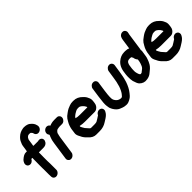

<svg xmlns="http://www.w3.org/2000/svg" viewBox="113 -1699 2697 2697"><g transform="rotate(-45 1461.5 -350.5)"><path d="M350 -522 359 -585C362 -592 365 -598 367 -602C372 -614 380 -623 391 -629C395 -631 398 -633 400 -634C408 -636 414 -637 418 -637C422 -637 427 -636 435 -636C443 -636 448 -633 453 -627C458 -621 462 -616 466 -611C467 -609 469 -602 472 -592C476 -577 486 -567 500 -560C514 -553 529 -554 545 -560C561 -566 573 -576 582 -592C591 -608 592 -626 586 -646C582 -666 573 -683 562 -696L549 -711C532 -729 514 -741 495 -747C476 -753 463 -755 456 -755C449 -755 443 -755 436 -756C429 -757 420 -756 407 -753C367 -746 333 -729 307 -704C283 -683 267 -660 258 -635C249 -617 242 -600 240 -584L231 -522L225 -487H207C179 -489 146 -473 108 -438C99 -430 91 -418 84 -401C77 -384 77 -369 83 -354C89 -339 100 -330 115 -326C130 -322 145 -323 160 -331C175 -339 186 -350 193 -365L196 -368H215C214 -359 214 -351 214 -342V-304C213 -272 212 -246 213 -228V-167L214 -140C215 -118 214 -102 214 -93V-70V-54V-37C214 -30 214 -24 215 -18C216 -12 215 -8 215 -5C215 16 220 32 232 42C244 52 258 56 274 54C290 52 305 44 317 31C329 18 335 3 335 -12V-41C335 -45 334 -60 335 -87V-106V-132C335 -142 335 -152 334 -162L333 -188V-216V-256C333 -273 333 -294 334 -319V-357L335 -358H425C457 -358 482 -369 498 -392C508 -407 513 -422 511 -438C509 -454 501 -466 487 -474C473 -482 456 -483 437 -477H358C353 -477 348 -477 343 -478Z M612 -418C605 -406 601 -393 597 -381L591 -364C589 -358 588 -351 585 -342C582 -333 580 -318 577 -298L538 -31C536 -15 540 -2 550 10C560 22 573 28 589 28C605 28 621 22 634 10C647 -2 655 -15 657 -31L696 -298C698 -310 700 -320 702 -328C704 -336 706 -342 707 -347L711 -364C712 -365 713 -367 714 -369C715 -371 719 -377 727 -386C735 -395 744 -401 753 -403C762 -405 770 -406 777 -407C784 -408 788 -409 791 -409H844C860 -409 875 -414 888 -426C901 -438 909 -452 911 -468C913 -484 910 -498 900 -510C890 -522 877 -528 861 -528H808C777 -528 745 -522 714 -509C704 -526 690 -535 673 -537C656 -539 641 -534 627 -524C613 -514 604 -501 600 -484C596 -467 598 -453 607 -440L612 -432C613 -432 613 -432 613 -431L614 -430Z M1036 -334C1046 -350 1057 -361 1067 -367C1071 -370 1075 -373 1080 -377C1084 -379 1094 -384 1109 -394C1124 -404 1140 -409 1156 -409H1175C1191 -409 1206 -402 1222 -388C1238 -374 1249 -361 1255 -348C1257 -344 1259 -340 1261 -337C1263 -334 1264 -330 1263 -326V-324H1115C1082 -324 1055 -327 1036 -334ZM1098 -205H1290C1304 -205 1316 -209 1328 -216C1357 -234 1374 -261 1378 -295L1382 -326C1386 -355 1382 -380 1370 -401C1361 -425 1346 -448 1322 -469C1285 -508 1241 -528 1192 -528H1173C1150 -528 1130 -524 1111 -517C1079 -507 1049 -492 1022 -472C1017 -468 1012 -464 1007 -461C985 -447 967 -430 952 -410C948 -404 940 -391 928 -370C916 -349 909 -334 906 -324C903 -314 900 -305 897 -297C894 -289 892 -279 890 -267L880 -194C877 -175 881 -155 892 -132C895 -127 900 -118 906 -105C912 -92 918 -80 925 -71C932 -62 938 -55 942 -49L971 -20C1003 17 1039 36 1080 36H1151C1203 36 1248 22 1288 -5C1310 -20 1325 -29 1331 -32C1364 -53 1386 -76 1398 -101C1407 -116 1409 -131 1405 -146C1401 -161 1391 -172 1377 -178C1363 -184 1347 -185 1330 -178C1313 -171 1300 -159 1291 -141C1291 -139 1287 -137 1279 -132C1271 -127 1260 -120 1245 -110C1230 -100 1218 -93 1209 -89C1200 -85 1184 -83 1162 -83H1097C1090 -83 1083 -86 1077 -93C1071 -100 1066 -106 1061 -111C1038 -133 1022 -155 1012 -177C1008 -186 1004 -194 1000 -201L1002 -215C1034 -208 1067 -205 1098 -205Z M1569 -515C1553 -515 1537 -510 1524 -498C1511 -486 1503 -472 1501 -456L1481 -317C1469 -233 1465 -178 1469 -152C1471 -141 1473 -129 1474 -118C1475 -107 1478 -97 1483 -88C1488 -79 1491 -71 1494 -64C1516 -26 1542 0 1572 13C1602 26 1625 34 1638 36C1651 37 1662 39 1672 40C1700 44 1735 32 1777 3C1789 -5 1805 -22 1824 -47C1854 -84 1880 -132 1900 -191C1903 -201 1906 -210 1908 -220C1910 -230 1913 -240 1916 -249L1922 -276C1928 -306 1933 -333 1936 -357L1953 -470C1955 -486 1951 -500 1941 -512C1931 -524 1918 -530 1902 -530C1886 -530 1870 -524 1857 -512C1844 -500 1836 -486 1834 -470L1817 -357C1812 -326 1809 -302 1805 -286L1798 -260C1791 -227 1783 -201 1774 -182C1770 -175 1766 -165 1761 -154C1756 -143 1750 -133 1745 -126L1732 -109C1727 -102 1723 -98 1719 -94C1715 -90 1713 -87 1712 -86C1704 -81 1698 -79 1696 -79C1650 -79 1616 -102 1595 -147C1585 -169 1587 -225 1600 -317L1620 -456C1622 -472 1618 -486 1608 -498C1598 -510 1585 -515 1569 -515Z M2198 -507H2178C2130 -507 2087 -490 2047 -455C2022 -433 2003 -404 1991 -369C1985 -352 1982 -337 1980 -326L1972 -270C1971 -262 1970 -254 1970 -246C1970 -238 1969 -232 1969 -225C1968 -193 1970 -163 1976 -135C1988 -93 2001 -63 2015 -47C2049 -13 2088 0 2132 -8C2143 -10 2150 -11 2154 -12C2180 -18 2202 -30 2220 -46C2227 -52 2235 -58 2242 -64C2278 -91 2303 -120 2317 -152C2320 -159 2323 -164 2326 -170C2329 -176 2331 -182 2333 -188C2335 -194 2338 -203 2343 -216C2348 -229 2351 -243 2353 -259L2365 -338C2366 -347 2365 -355 2363 -363C2365 -369 2366 -375 2367 -381L2403 -632C2404 -637 2405 -643 2407 -649L2409 -660C2413 -676 2410 -690 2401 -703C2392 -716 2380 -723 2364 -724C2348 -725 2332 -721 2318 -710C2304 -699 2296 -686 2292 -670L2289 -659C2287 -650 2285 -641 2284 -632L2264 -493C2247 -502 2225 -507 2198 -507ZM2089 -202V-231C2089 -243 2090 -252 2090 -257C2090 -262 2091 -267 2091 -270L2099 -326L2103 -341C2112 -372 2131 -388 2161 -388H2181C2187 -388 2192 -387 2197 -385C2199 -382 2201 -379 2202 -378L2208 -366C2209 -363 2210 -362 2211 -362C2213 -339 2223 -317 2240 -297L2234 -259C2233 -254 2231 -244 2226 -230C2221 -216 2218 -207 2216 -204C2214 -201 2213 -197 2211 -192C2209 -187 2205 -182 2201 -176C2197 -170 2190 -163 2179 -155C2168 -147 2161 -142 2157 -138C2153 -134 2150 -131 2148 -130C2146 -129 2142 -128 2135 -126C2128 -124 2122 -124 2119 -126C2108 -132 2097 -158 2089 -202Z M2548 -334C2558 -350 2569 -361 2579 -367C2583 -370 2587 -373 2592 -377C2596 -379 2606 -384 2621 -394C2636 -404 2652 -409 2668 -409H2687C2703 -409 2718 -402 2734 -388C2750 -374 2761 -361 2767 -348C2769 -344 2771 -340 2773 -337C2775 -334 2776 -330 2775 -326V-324H2627C2594 -324 2567 -327 2548 -334ZM2610 -205H2802C2816 -205 2828 -209 2840 -216C2869 -234 2886 -261 2890 -295L2894 -326C2898 -355 2894 -380 2882 -401C2873 -425 2858 -448 2834 -469C2797 -508 2753 -528 2704 -528H2685C2662 -528 2642 -524 2623 -517C2591 -507 2561 -492 2534 -472C2529 -468 2524 -464 2519 -461C2497 -447 2479 -430 2464 -410C2460 -404 2452 -391 2440 -370C2428 -349 2421 -334 2418 -324C2415 -314 2412 -305 2409 -297C2406 -289 2404 -279 2402 -267L2392 -194C2389 -175 2393 -155 2404 -132C2407 -127 2412 -118 2418 -105C2424 -92 2430 -80 2437 -71C2444 -62 2450 -55 2454 -49L2483 -20C2515 17 2551 36 2592 36H2663C2715 36 2760 22 2800 -5C2822 -20 2837 -29 2843 -32C2876 -53 2898 -76 2910 -101C2919 -116 2921 -131 2917 -146C2913 -161 2903 -172 2889 -178C2875 -184 2859 -185 2842 -178C2825 -171 2812 -159 2803 -141C2803 -139 2799 -137 2791 -132C2783 -127 2772 -120 2757 -110C2742 -100 2730 -93 2721 -89C2712 -85 2696 -83 2674 -83H2609C2602 -83 2595 -86 2589 -93C2583 -100 2578 -106 2573 -111C2550 -133 2534 -155 2524 -177C2520 -186 2516 -194 2512 -201L2514 -215C2546 -208 2579 -205 2610 -205Z"/></g></svg>

Font: AppleStorm
Style: XbdIta
Weight: 800
Foundry: Cannot Into Space Fonts
Version: Version 1.01